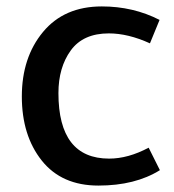

<svg xmlns="http://www.w3.org/2000/svg" viewBox="-20 -566 543 598"><path d="M297 -546Q395 -546 477 -504L447 -431Q379 -462 319 -462Q239 -462 200.5 -409Q162 -356 162 -276Q162 -72 320 -72Q379 -72 443 -106L478 -36Q401 12 286.5 12Q172 12 110 -66Q48 -144 48 -265.5Q48 -387 114 -466.5Q180 -546 297 -546Z"/></svg>

Font: Convergence
Style: Regular
Weight: 400
Designer: Nicolas Silva and John Vargas
Foundry: Nicolas Silva and Jonh Vargas
Version: Version 1.002